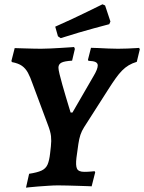

<svg xmlns="http://www.w3.org/2000/svg" viewBox="-20 -869 675 900"><path d="M253.9 -551.7Q253.9 -542.9 259.2 -521Q264.5 -499.2 272.4 -471.3Q280.3 -443.5 288.4 -416.1Q296.5 -388.7 302.9 -367.9Q309.3 -347.1 311.1 -341.4H319.6L418.6 -512.5Q438.2 -545 438.2 -562.4Q438.2 -572.6 428.5 -577.8Q418.8 -583 394.3 -584.1L392.3 -589L406.5 -644.9Q418.6 -644.9 440.3 -643.8Q461.9 -642.7 487.1 -641.6Q512.4 -640.5 533.4 -640.5Q555.6 -640.5 578.3 -641.5Q601.1 -642.5 616.7 -643.5Q632.3 -644.5 632.3 -644.5L635.3 -637.6L621.2 -579.2Q600.2 -572.9 583.4 -563Q566.7 -553 552 -538.1Q537.4 -523.2 522.1 -501.7Q506.8 -480.2 488.2 -451L374.3 -272.8Q363.1 -255.3 357 -237Q350.9 -218.7 347.3 -193.7Q343.7 -168.8 338.4 -129.8Q333.9 -92.6 341 -78.1Q348.1 -63.5 375 -63.5Q391.3 -63.5 407.3 -65Q423.4 -66.5 423.4 -66.5L426.3 -61.6L409.6 4.4Q409.6 4.4 392.3 3.6Q375.1 2.9 349.1 2.2Q323.2 1.5 296.6 0.7Q270 0 252.3 0Q231.6 0 206.1 1.8Q180.6 3.5 156.6 5.3Q132.7 7.1 117.3 8.9Q101.9 10.6 101.9 10.6L116.5 -54.4Q154.6 -60.2 174.6 -69.4Q194.6 -78.6 203 -97.8Q211.3 -117.1 214.9 -150.5L218.5 -182.4Q221.5 -208.8 219.1 -230.8Q216.7 -252.7 203.6 -286.1L132.9 -475.8Q122.1 -507.4 111 -527.9Q99.8 -548.3 83 -560.3Q66.2 -572.2 36.3 -577.9L33.4 -582.8L48.9 -643.6Q48.9 -643.6 62.2 -643.1Q75.6 -642.6 96.1 -642.1Q116.6 -641.5 137.3 -641Q158 -640.5 172.2 -640.5Q191.4 -640.5 217.3 -641.8Q243.3 -643.1 268.4 -644.6Q293.4 -646.1 310.3 -647.3Q327.2 -648.6 327.2 -648.6L331 -639.8L318 -584.7Q281.6 -582.5 267.8 -575.2Q253.9 -567.9 253.9 -551.7ZM492.2 -755.6Q492.2 -755.6 473 -750.5Q453.7 -745.4 421.1 -736.6Q388.4 -727.7 347.8 -715.8Q307.2 -703.8 264.6 -690.2L251.7 -698.8L238.9 -744Q278.9 -761.5 318.4 -780.1Q358 -798.7 389.9 -814.3Q421.8 -829.8 441.1 -839.4Q460.4 -848.9 460.4 -848.9L472.6 -843.4L497.6 -768.3Z"/></svg>

Font: Alegreya
Style: Italic
Weight: 400
Italic angle: -7°
Designer: Juan Pablo del Peral
Foundry: Huerta Tipografica
Version: Version 2.009